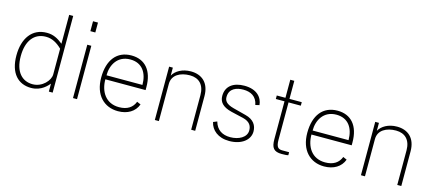

<svg xmlns="http://www.w3.org/2000/svg" viewBox="-55 -1265 4053 1797"><g transform="rotate(15 1972.0 -366.5)"><path d="M274 10C375 10 428 -58 445 -77V0H482V-743H443V-463C392 -504 348 -527 286 -527C143 -527 64 -414 64 -249C64 -76 149 10 274 10ZM279 -27C180 -27 105 -98 105 -253C105 -401 173 -489 287 -489C346 -489 395 -462 443 -415V-166C443 -107 373 -27 279 -27Z M722 -743H674V-647H722ZM718 -517H679V0H718Z M926 -248H1316V-277C1316 -436 1238 -527 1106 -527C965 -527 884 -425 884 -254C884 -85 981 10 1116 10C1208 10 1278 -32 1305 -106L1268 -122C1246 -64 1197 -29 1116 -29C986 -29 926 -131 926 -248ZM927 -287C926 -384 979 -488 1105 -488C1221 -488 1275 -402 1275 -287Z M1472 0H1511V-360C1511 -448 1590 -489 1682 -489C1770 -489 1824 -435 1824 -335V0H1863V-335C1863 -467 1785 -527 1682 -527C1598 -527 1535 -489 1508 -440V-517H1472Z M2194 10C2314 10 2392 -53 2392 -134C2392 -193 2362 -244 2279 -265L2156 -297C2080 -317 2064 -348 2064 -382C2064 -466 2136 -489 2199 -489C2272 -489 2329 -459 2344 -379L2382 -388C2376 -461 2321 -527 2200 -527C2094 -527 2023 -477 2023 -382C2023 -325 2055 -282 2145 -260L2265 -232C2333 -215 2351 -176 2351 -134C2351 -65 2274 -27 2194 -27C2118 -27 2062 -60 2040 -138L2003 -123C2019 -48 2085 10 2194 10Z M2757 -483V-517H2638V-692H2599V-517H2515V-483H2599V-116C2599 -33 2623 0 2701 0C2726 0 2751 -1 2764 -5V-34H2698C2659 -34 2638 -49 2638 -121V-483Z M2923 -248H3313V-277C3313 -436 3235 -527 3103 -527C2962 -527 2881 -425 2881 -254C2881 -85 2978 10 3113 10C3205 10 3275 -32 3302 -106L3265 -122C3243 -64 3194 -29 3113 -29C2983 -29 2923 -131 2923 -248ZM2924 -287C2923 -384 2976 -488 3102 -488C3218 -488 3272 -402 3272 -287Z M3469 0H3508V-360C3508 -448 3587 -489 3679 -489C3767 -489 3821 -435 3821 -335V0H3860V-335C3860 -467 3782 -527 3679 -527C3595 -527 3532 -489 3505 -440V-517H3469Z"/></g></svg>

Font: United Sans Thin
Style: Regular
Weight: 100
Designer: Pablo Impallari, Rodrigo Fuenzalida (Modified by Dan O. Williams)
Version: Version 1.000;PS 001.000;hotconv 1.0.88;makeotf.lib2.5.64775